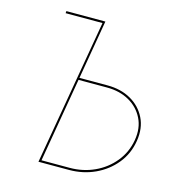

<svg xmlns="http://www.w3.org/2000/svg" viewBox="-105 -790 808 880"><g transform="rotate(15 299.0 -350.0)"><path d="M234 -420H372Q436 -420 483.5 -393Q531 -366 554.5 -318.5Q578 -271 568 -209Q558 -146 519.5 -99Q481 -52 424.5 -26Q368 0 302 0H162L164 -10H302Q365 -10 419.5 -35Q474 -60 511 -105.5Q548 -151 558 -210Q568 -269 545.5 -314Q523 -359 478 -384.5Q433 -410 372 -410H232ZM101 -690 102 -700H287L167 0H157L276 -690Z"/></g></svg>

Font: Jost Thin
Style: Italic
Weight: 200
Italic angle: -5°
Version: Version 3.710